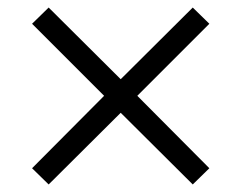

<svg xmlns="http://www.w3.org/2000/svg" viewBox="-20 -539 640 509"><path d="M109 -50 65 -93 256 -285 65 -476 109 -519 300 -329 491 -519 535 -476 344 -285 535 -93 491 -50 300 -240Z"/></svg>

Font: Mulish ExtraLight
Style: Regular
Weight: 400
Version: Version 3.603